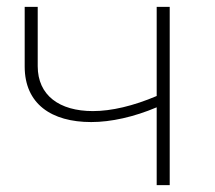

<svg xmlns="http://www.w3.org/2000/svg" viewBox="-20 -540 626 560"><path d="M475 -520H437V-260C369 -231 305 -216 251 -216C153 -216 90 -262 90 -347V-520H52V-346C52 -237 130 -184 246 -184C304 -184 371 -199 437 -227V0H475Z"/></svg>

Font: Montserrat-Alt1 ExtLt
Style: Regular
Weight: 200
Designer: Differentunic
Foundry: Differentunic
Version: Version 7.222